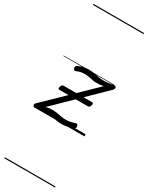

<svg xmlns="http://www.w3.org/2000/svg" viewBox="-380 -1068 1267 1626"><g transform="rotate(30 253.0 -255.0)"><path d="M13 -2Q1 1 -5 -4.5Q-11 -10 -11 -18.5Q-11 -27 -4 -34L424 -450Q403 -446 388.5 -444.5Q374 -443 358 -443Q335 -443 315 -447Q295 -451 276 -455Q257 -459 236 -459Q209 -459 192 -454.5Q175 -450 156 -442Q145 -438 139.5 -442Q134 -446 131 -456Q128 -466 131 -473.5Q134 -481 142 -485Q170 -497 194 -503Q218 -509 244 -509Q274 -509 297.5 -504.5Q321 -500 344 -495Q367 -490 395 -490Q421 -490 442 -492.5Q463 -495 491 -500Q507 -504 512.5 -497.5Q518 -491 517 -481.5Q516 -472 509 -465L85 -50Q105 -56 119.5 -57.5Q134 -59 151 -59Q175 -59 197.5 -55Q220 -51 241 -47Q262 -43 283 -43Q311 -43 331.5 -47.5Q352 -52 372 -59Q391 -66 398 -48Q401 -37 398.5 -29.5Q396 -22 386 -17Q357 -5 330 1Q303 7 273 7Q245 7 221.5 2Q198 -3 172.5 -7.5Q147 -12 113 -12Q96 -12 70 -9.5Q44 -7 13 -2ZM114 -235Q107 -235 103.5 -241Q100 -247 104 -259Q110 -283 126 -283H407Q423 -283 417 -260Q409 -235 395 -235ZM0 490H495V500H0ZM0 -20H495V0H0ZM0 -505H495V-500H0ZM0 -1010H495V-1000H0Z"/></g></svg>

Font: Playwrite RO Guides
Style: Regular
Weight: 400
Designer: Veronika Burian, José Scaglione
Foundry: TypeTogether
Version: Version 1.003